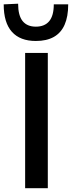

<svg xmlns="http://www.w3.org/2000/svg" viewBox="-46 -992 380 1012"><path d="M86.5 0Q86.5 -59 86.5 -113.5Q86.5 -168 86.5 -234.5V-474.5Q86.5 -542.5 86.5 -598Q86.5 -653.5 86.5 -713H206Q206 -653.5 206 -598Q206 -542.5 206 -474.5V-234.5Q206 -168 206 -113.5Q206 -59 206 0ZM143 -776Q60 -776 16.8 -824.2Q-26.5 -872.5 -26.5 -969L49.5 -972.5Q49.5 -910.5 73.2 -881Q97 -851.5 143 -851.5Q189.5 -851.5 213.5 -880.5Q237.5 -909.5 237.5 -969H313.5Q313.5 -904.5 294.5 -861.5Q275.5 -818.5 237.5 -797.2Q199.5 -776 143 -776Z"/></svg>

Font: Commissioner Thin Medium
Style: Regular
Weight: 500
Version: Version 1.000